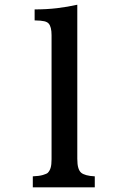

<svg xmlns="http://www.w3.org/2000/svg" viewBox="-20 -800 540 820"><path d="M310.1 -122.1Q310.1 -97.2 314.5 -83Q318.8 -68.8 327.1 -62Q334 -56.2 348.6 -52Q363.3 -47.9 384.8 -46.9V0H120.1V-46.9Q147 -47.9 163.3 -52.7Q179.7 -57.6 184.1 -62Q192.4 -70.3 196.3 -83.5Q200.2 -96.7 200.2 -120.1V-649.9Q200.2 -685.1 188 -699.2Q182.1 -706.1 169.4 -709.2Q156.7 -712.4 127.9 -712.9V-759.8Q178.7 -759.8 223.6 -765.1Q268.6 -770.5 310.1 -779.8Z"/></svg>

Font: BIZ UDMincho
Style: Bold
Weight: 700
Monospace: yes
Designer: TypeBank Co., Ltd.
Foundry: Morisawa Inc.
Version: Version 1.06